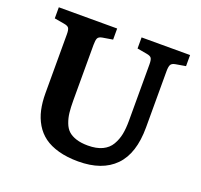

<svg xmlns="http://www.w3.org/2000/svg" viewBox="-124 -839 1038 992"><g transform="rotate(20 395.0 -343.0)"><path d="M401.9 14.2Q340.8 14.2 293.2 1Q245.6 -12.2 213.9 -35.6Q182.1 -59.1 161.6 -93.5Q141.1 -127.9 132.1 -168.7Q123 -209.5 123 -259.8V-583Q123 -607.4 117.2 -616.9Q111.3 -626.5 89.8 -629.9L36.1 -639.2V-700.2H356.9V-639.2L300.8 -629.9Q281.2 -626.5 276.1 -615.5Q271 -604.5 271 -579.1V-273.9Q271 -234.4 274.2 -206.5Q277.3 -178.7 286.9 -153.3Q296.4 -127.9 312.7 -112.8Q329.1 -97.7 356.2 -88.9Q383.3 -80.1 420.9 -80.1Q467.8 -80.1 499.8 -95.2Q531.7 -110.4 548.1 -138.7Q564.5 -167 570.8 -198.7Q577.1 -230.5 577.1 -272.9V-583Q577.1 -607.4 571.3 -616.9Q565.4 -626.5 543.9 -629.9L491.2 -639.2V-700.2H757.8V-639.2L703.1 -629.9Q683.1 -626.5 677.5 -615.5Q671.9 -604.5 671.9 -579.1V-271Q671.9 -127 602.3 -56.4Q532.7 14.2 401.9 14.2Z"/></g></svg>

Font: Literata Book
Style: Bold
Weight: 700
Designer: Latin by Veronika Burian and Jose Scaglione. Greek by Irene Vlachou. Cyrillic by Vera Evstafieva
Foundry: TypeTogether
Version: Version 2.003;PS 002.003;hotconv 1.0.88;makeotf.lib2.5.64775